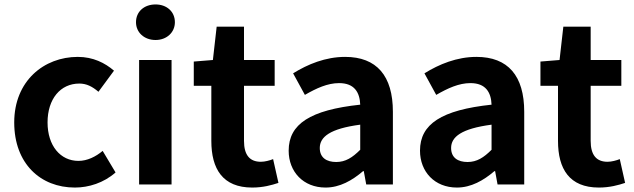

<svg xmlns="http://www.w3.org/2000/svg" viewBox="-20 -830 2851 864"><path d="M317 14C379 14 447 -7 500 -54L442 -151C411 -125 373 -106 333 -106C252 -106 194 -174 194 -279C194 -385 252 -454 337 -454C369 -454 395 -441 423 -417L493 -512C452 -547 399 -574 330 -574C178 -574 44 -466 44 -279C44 -94 162 14 317 14Z M606 0H752V-560H606ZM680 -650C730 -650 767 -684 767 -730C767 -778 730 -810 680 -810C629 -810 592 -778 592 -730C592 -684 629 -650 680 -650Z M1115 14C1164 14 1203 3 1233 -7L1209 -114C1194 -108 1172 -102 1154 -102C1104 -102 1078 -132 1078 -196V-444H1216V-560H1078V-710H955L938 -560L852 -553V-444H931V-196C931 -70 982 14 1115 14Z M1445 14C1509 14 1565 -18 1614 -60H1617L1628 0H1748V-327C1748 -489 1675 -574 1533 -574C1445 -574 1365 -541 1299 -500L1352 -403C1404 -433 1454 -456 1506 -456C1575 -456 1599 -414 1601 -359C1376 -335 1279 -272 1279 -152C1279 -57 1345 14 1445 14ZM1493 -101C1450 -101 1419 -120 1419 -164C1419 -214 1465 -251 1601 -269V-156C1566 -121 1535 -101 1493 -101Z M2036 14C2100 14 2156 -18 2205 -60H2208L2219 0H2339V-327C2339 -489 2266 -574 2124 -574C2036 -574 1956 -541 1890 -500L1943 -403C1995 -433 2045 -456 2097 -456C2166 -456 2190 -414 2192 -359C1967 -335 1870 -272 1870 -152C1870 -57 1936 14 2036 14ZM2084 -101C2041 -101 2010 -120 2010 -164C2010 -214 2056 -251 2192 -269V-156C2157 -121 2126 -101 2084 -101Z M2675 14C2724 14 2763 3 2793 -7L2769 -114C2754 -108 2732 -102 2714 -102C2664 -102 2638 -132 2638 -196V-444H2776V-560H2638V-710H2515L2498 -560L2412 -553V-444H2491V-196C2491 -70 2542 14 2675 14Z"/></svg>

Font: Genne Gothic Bold
Style: Regular
Weight: 700
Designer: Ryoko NISHIZUKA (kana & ideographs); Paul D. Hunt (Latin, Greek & Cyrillic); Wenlong ZHANG (bopomofo); Sandoll Communica
Foundry: Adobe Systems Incorporated
Version: Version 1.004;PS 1.004;hotconv 16.6.51;makeotf.lib2.5.65220